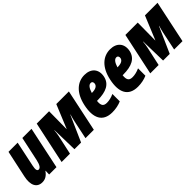

<svg xmlns="http://www.w3.org/2000/svg" viewBox="165 -1462 2372 2372"><g transform="rotate(-45 1351.5 -276.0)"><path d="M130 10C181 10 220 -14 255 -64H258L256 0H384L501 -553H341L273 -236C258 -167 237 -134 209 -134C183 -134 177 -162 188 -216L259 -553H99L23 -199C-5 -69 35 10 130 10Z M474 0H620L675 -251C682 -281 685 -310 687 -340H690L698 0H814L964 -338H967C957 -306 949 -275 942 -243L891 0H1037L1154 -553H934L807 -245H805L808 -553H592Z M1352 10C1410 10 1468 -2 1512 -22V-151C1468 -130 1423 -121 1389 -121C1335 -121 1308 -143 1317 -225H1327C1479 -225 1567 -270 1590 -375C1613 -487 1549 -562 1433 -562C1313 -562 1209 -479 1170 -296C1130 -109 1184 10 1352 10ZM1418 -437C1442 -437 1453 -417 1448 -392C1440 -357 1405 -339 1343 -339H1341C1360 -402 1385 -437 1418 -437Z M1800 10C1858 10 1916 -2 1960 -22V-151C1916 -130 1871 -121 1837 -121C1783 -121 1756 -143 1765 -225H1775C1927 -225 2015 -270 2038 -375C2061 -487 1997 -562 1881 -562C1761 -562 1657 -479 1618 -296C1578 -109 1632 10 1800 10ZM1866 -437C1890 -437 1901 -417 1896 -392C1888 -357 1853 -339 1791 -339H1789C1808 -402 1833 -437 1866 -437Z M2023 0H2169L2224 -251C2231 -281 2234 -310 2236 -340H2239L2247 0H2363L2513 -338H2516C2506 -306 2498 -275 2491 -243L2440 0H2586L2703 -553H2483L2356 -245H2354L2357 -553H2141Z"/></g></svg>

Font: Noto Sans ExtraCondensed Black
Style: Italic
Weight: 900
Width: 2
Italic angle: -12°
Designer: Monotype Design Team
Foundry: Monotype Imaging Inc.
Version: Version 2.013